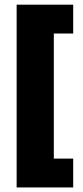

<svg xmlns="http://www.w3.org/2000/svg" viewBox="-20 -696 365 842"><path d="M301 126H53V-675.5H301V-549H216V-0.5H301Z"/></svg>

Font: Anek Malayalam Medium ExtraBold
Style: Regular
Weight: 800
Version: Version 1.003